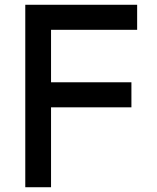

<svg xmlns="http://www.w3.org/2000/svg" viewBox="-20 -785 657 805"><path d="M86 -765H555V-660H194V-440H531V-335H194V0H86Z"/></svg>

Font: Application Medium
Style: Regular
Weight: 500
Designer: Wei Huang
Foundry: Wei Huang
Version: Version 0.012